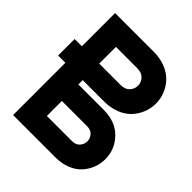

<svg xmlns="http://www.w3.org/2000/svg" viewBox="-197 -816 932 932"><g transform="rotate(45 269.0 -350.0)"><path d="M0 -358.9V-472.2H49.8V-700.2H314.9Q359.9 -700.2 396 -685.5Q432.1 -670.9 454.6 -646.7Q477.1 -622.6 489 -592.5Q501 -562.5 501 -529.8Q501 -497.1 489 -466.8Q477.1 -436.5 454.6 -412.1Q432.1 -387.7 396 -373.3Q359.9 -358.9 314.9 -358.9H168.9V-329.1H340.8Q424.3 -329.1 471.2 -280.3Q518.1 -231.4 518.1 -165Q518.1 -133.3 506.8 -104.2Q495.6 -75.2 474.1 -51.5Q452.6 -27.8 418.2 -13.9Q383.8 0 340.8 0H49.8V-358.9ZM168.9 -112.8H341.8Q367.2 -112.8 381.1 -128.4Q395 -144 395 -165Q395 -185.5 381.1 -200.7Q367.2 -215.8 341.8 -215.8H168.9ZM168.9 -472.2H315.9Q345.7 -472.2 361.8 -489.3Q377.9 -506.3 377.9 -529.8Q377.9 -552.7 361.8 -569.8Q345.7 -586.9 315.9 -586.9H168.9Z"/></g></svg>

Font: Cakra Normal
Style: Regular
Weight: 400
Designer: Lucia Kollert, Vojtech Kollert
Foundry: OoM Type
Version: Version 1.000;Glyphs 3.1.1 (3148)